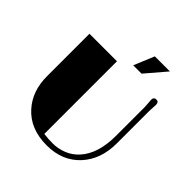

<svg xmlns="http://www.w3.org/2000/svg" viewBox="-232 -1054 1231 1231"><g transform="rotate(45 383.5 -438.0)"><path d="M695.3 -670.4 692.4 -609.9V-317.9Q692.4 -173.3 609.4 -83Q524.4 9.3 383.8 9.3Q233.4 9.3 149.4 -85Q71.3 -171.4 71.3 -306.6V-690.9H320.8V-32.2Q358.4 -26.9 403.6 -26.9Q448.7 -26.9 495.4 -44.9Q542 -63 577.1 -101.6Q653.3 -184.6 654.3 -344.2V-608.9Q654.3 -623.5 652.1 -643.6Q649.9 -663.6 649.9 -670.9Q649.9 -696.3 673.8 -696.3Q695.3 -696.3 695.3 -670.4ZM470.2 -884.8H606.9L488.3 -746.1H412.6Z"/></g></svg>

Font: Limelight
Style: Regular
Weight: 400
Designer: Nicole Fally
Foundry: Nicole Fally
Version: Version 1.002